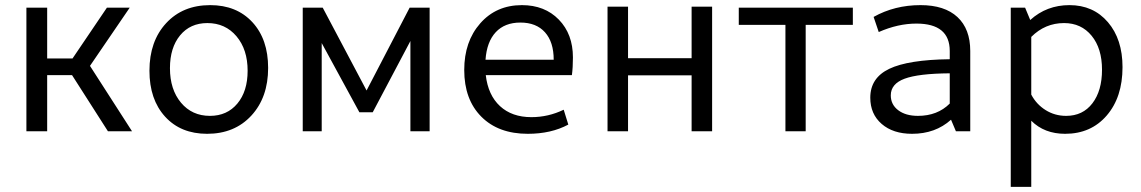

<svg xmlns="http://www.w3.org/2000/svg" viewBox="-20 -512 4451 749"><path d="M83 0V-482H164V-284H263L397 -482H486L331 -255L495 0H401L261 -219H164V0Z M788 10Q685 10 624 -57Q563 -124 563 -236Q563 -351 628 -421.5Q693 -492 800 -492Q903 -492 964.5 -425.5Q1026 -359 1026 -247Q1026 -132 960.5 -61Q895 10 788 10ZM799 -60Q866 -60 906 -108Q946 -156 946 -236Q946 -319 902.5 -370.5Q859 -422 789 -422Q722 -422 682.5 -374Q643 -326 643 -246Q643 -163 686 -111.5Q729 -60 799 -60Z M1161 0V-482H1239L1410 -159L1578 -482H1656V0H1581V-352L1434 -74H1382L1235 -344V0Z M2039 10Q1924 10 1857.5 -57Q1791 -124 1791 -239Q1791 -350 1853.5 -421Q1916 -492 2016 -492Q2105 -492 2160 -435.5Q2215 -379 2215 -288Q2215 -249 2211 -219H1875Q1884 -141 1930.5 -98Q1977 -55 2053 -55Q2119 -55 2179 -84L2197 -26Q2130 10 2039 10ZM2010 -424Q1949 -424 1914 -386.5Q1879 -349 1874 -279H2140Q2140 -348 2106 -386Q2072 -424 2010 -424Z M2350 0V-486H2430V-285H2678V-486H2758V0H2678V-218H2430V0Z M3044 0V-415H2862V-482H3307V-415H3123V0Z M3538 10Q3464 10 3419.5 -28.5Q3375 -67 3375 -131Q3375 -208 3449 -243.5Q3523 -279 3685 -281V-313Q3685 -420 3555 -420Q3483 -420 3408 -387L3388 -446Q3470 -492 3571 -492Q3665 -492 3715 -445.5Q3765 -399 3765 -313V0H3709L3690 -45Q3629 10 3538 10ZM3455 -140Q3455 -104 3484 -82Q3513 -60 3561 -60Q3637 -60 3685 -108V-226Q3563 -225 3509 -205Q3455 -185 3455 -140Z M3923 217V-482H3979L3999 -434Q4063 -492 4152 -492Q4245 -492 4302 -425.5Q4359 -359 4359 -250Q4359 -133 4297.5 -61.5Q4236 10 4135 10Q4054 10 4003 -41V217ZM4131 -422Q4057 -422 4003 -368V-143Q4023 -105 4059 -82.5Q4095 -60 4139 -60Q4204 -60 4241.5 -109Q4279 -158 4279 -240Q4279 -323 4238.5 -372.5Q4198 -422 4131 -422Z"/></svg>

Font: Cantarell
Style: Regular
Weight: 400
Designer: Dave Crossland, Nikolaus Waxweiler, Florian Fecher, Jacques Le Bailly, Eben Sorkin, Alexei Vanyashin, Alexios Zavras, Em
Version: Version 0.303